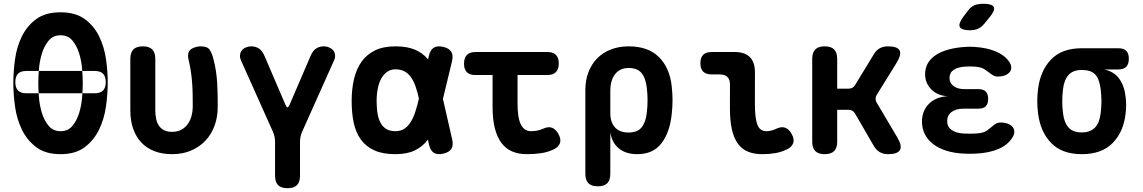

<svg xmlns="http://www.w3.org/2000/svg" viewBox="-20 -805 6040 1015"><path d="M120 -311.9H480Q510.2 -311.9 524.6 -326.3Q539 -340.7 539 -370.8Q539 -400.9 524.6 -415.4Q510.2 -429.9 480 -429.9H120Q89.8 -429.9 75.4 -415.5Q61 -401.1 61 -371Q61 -340.9 75.4 -326.4Q89.8 -311.9 120 -311.9ZM300 -111.5Q339.6 -111.5 362.6 -139.2Q385.7 -166.8 398 -206.4Q410.4 -246 414 -289.6Q417.6 -333.1 417.6 -365.6Q417.6 -397.8 414 -441.4Q410.4 -485 398 -524.2Q385.7 -563.5 362.6 -591Q339.6 -618.5 300 -618.5Q261.1 -618.5 237.7 -590.8Q214.3 -563.2 202 -523.6Q189.6 -484 186 -440.7Q182.4 -397.5 182.4 -365.3Q182.4 -332.8 186 -289.4Q189.6 -246 202 -206.4Q214.3 -166.8 237.7 -139.2Q261.1 -111.5 300 -111.5ZM300 10Q220.8 10 172.2 -26.5Q123.6 -63 96.3 -118.6Q69.1 -174.3 59.7 -240.3Q50.4 -306.3 50.4 -365.6Q50.4 -424.3 59.2 -490.1Q68.1 -556 95 -611.5Q121.9 -667 170.8 -703.5Q219.8 -740 300 -740Q379.2 -740 428.2 -704Q477.1 -668 504 -612.9Q530.9 -557.7 540.3 -492.7Q549.6 -427.7 549.6 -370.1Q549.6 -309.4 540.3 -242.6Q530.9 -175.7 503.5 -119.4Q476.1 -63 427.3 -26.5Q378.5 10 300 10Z M669 -494Q669 -527.5 685.2 -543.7Q701.5 -560 735 -560Q768.5 -560 784.8 -543.7Q801 -527.5 801 -494V-220.5Q801 -196.8 805.5 -176.3Q809.9 -155.8 820.1 -140.6Q830.3 -125.3 847.5 -116.7Q864.6 -108 890 -108Q919.4 -108 940 -119.8Q960.7 -131.6 973.7 -150.9Q986.8 -170.1 992.9 -193.6Q999 -217.1 999 -240.5Q999 -275.3 998.5 -306.5Q998 -337.6 995.7 -367.9Q993.4 -398.2 988.8 -428.8Q984.2 -459.5 976 -494Q975 -498.4 974.5 -501.7Q974 -505.1 974 -509.5Q974 -537.3 995.9 -548.6Q1017.9 -560 1042 -560Q1076.2 -560 1088.4 -541.9Q1100.6 -523.8 1108 -494Q1116.9 -460.5 1121.5 -429.3Q1126.1 -398.2 1128.1 -367.5Q1130 -336.9 1130.5 -305.6Q1131 -274.3 1131 -239.8Q1131 -187 1114.6 -141.4Q1098.1 -95.8 1066.8 -62.3Q1035.4 -28.7 990.9 -9.4Q946.4 10 890 10Q836.9 10 795.9 -6Q754.9 -22 726.9 -51.9Q698.9 -81.8 683.9 -124.6Q669 -167.3 669 -219.8Z M1500 190Q1466.5 190 1450.2 173.7Q1434 157.5 1434 124V-55.4Q1434 -69.8 1431 -83.2Q1428 -96.6 1422.3 -109.7L1254.1 -485.5Q1247.3 -501.1 1249 -515Q1250.7 -528.9 1258.5 -538.7Q1266.3 -548.5 1279.6 -554.2Q1292.8 -560 1307.8 -560Q1331.7 -560 1349 -548.4Q1366.3 -536.8 1378 -509.9L1489.3 -250.6Q1495 -237.5 1500 -237.5Q1505 -237.5 1510.7 -250.6L1622 -509.9Q1633.7 -536.8 1651 -548.4Q1668.3 -560 1692.2 -560Q1707.2 -560 1720.4 -554.2Q1733.7 -548.5 1741.5 -538.7Q1749.3 -528.9 1751.2 -515Q1753 -501.1 1745.9 -485.5L1577.7 -109.7Q1572 -96.6 1569 -83.2Q1566 -69.8 1566 -55.4V124Q1566 157.5 1549.8 173.7Q1533.5 190 1500 190Z M2370.5 -67.7Q2377.6 -36.3 2366.1 -18.1Q2354.6 0.2 2323.2 7.3Q2291.8 14.4 2273.4 2.5Q2255 -9.3 2247.9 -40.7L2196 -277.3Q2187.7 -317.3 2177.1 -347.4Q2166.5 -377.6 2151.7 -397.9Q2137 -418.2 2117.1 -428.3Q2097.2 -438.5 2070 -438.5Q2046.7 -438.5 2028.4 -426.5Q2010.1 -414.5 1997.2 -392.7Q1984.3 -371 1977.7 -339.7Q1971 -308.5 1971 -270H1839Q1839 -334 1851.4 -387Q1863.8 -440 1891.1 -478.5Q1918.4 -517 1962.4 -538.5Q2006.4 -560 2070 -560Q2132.1 -560 2173.3 -542.6Q2214.4 -525.1 2241.5 -492.7Q2268.6 -460.2 2285.5 -413.8Q2302.4 -367.3 2315.4 -309.3ZM2247.2 -509.3Q2254.3 -540.7 2272.7 -552.5Q2291.1 -564.4 2322.5 -557.3Q2353.9 -550.2 2365.4 -531.9Q2376.9 -513.7 2369.8 -482.3L2315.4 -257Q2301.4 -199 2284.5 -150Q2267.6 -101 2241 -65.5Q2214.4 -30 2173.3 -10Q2132.1 10 2070 10Q2003.6 10 1959.2 -10Q1914.9 -30 1888.3 -66.5Q1861.7 -103 1850.3 -154.5Q1839 -206 1839 -270H1971Q1971 -232.2 1976.3 -202.6Q1981.6 -173 1993.4 -152.8Q2005.1 -132.5 2024.1 -122Q2043 -111.5 2070 -111.5Q2097.2 -111.5 2117.1 -124.2Q2137 -136.9 2151.4 -160.3Q2165.8 -183.6 2176.2 -216.3Q2186.7 -249 2196 -289Z M2874.1 -530Q2903.9 -530 2919 -514.7Q2934 -499.4 2934 -469.6Q2934 -439.8 2919 -424.1Q2903.9 -408.5 2874.1 -408.5H2491.5Q2462.4 -408.5 2447.7 -423.8Q2433 -439.1 2433 -468.2Q2433 -498.7 2448 -514.3Q2463.1 -530 2493.6 -530ZM2850.5 -124.3Q2878.9 -137.4 2898.6 -129.5Q2918.3 -121.5 2931.4 -97.6Q2946.9 -70.6 2940.7 -49.9Q2934.4 -29.2 2910.5 -17.1Q2877 -0.4 2840.9 4.8Q2804.9 10 2765 10Q2721.3 10 2687.6 -4.4Q2653.9 -18.8 2630.8 -49.5Q2607.7 -80.2 2595.8 -127.5Q2584 -174.8 2584 -239.9V-530H2716V-256.2Q2716 -180.7 2734 -146.1Q2752 -111.5 2787 -111.5Q2802.8 -111.5 2818.3 -114.2Q2833.8 -116.8 2850.5 -124.3Z M3140.4 180Q3106.9 180 3090.6 163.7Q3074.4 147.5 3074.4 114V-328.3Q3074.4 -380.7 3090.6 -423.2Q3106.9 -465.8 3136.7 -496.2Q3166.5 -526.6 3209 -543.3Q3251.5 -560 3303 -560Q3407 -560 3464 -502.7Q3521 -445.4 3531 -348.3Q3535.3 -311.8 3535.3 -275.1Q3535.3 -238.5 3531 -202Q3521 -104.9 3476.8 -47.5Q3432.5 10 3349.5 10Q3288.9 10 3251.9 -20.1Q3214.8 -50.3 3206.4 -105V114Q3206.4 147.5 3190.2 163.7Q3173.9 180 3140.4 180ZM3302.7 -104.4Q3349.2 -104.4 3371.1 -130.7Q3393.1 -157 3399 -207Q3403.3 -240.8 3403.3 -275.1Q3403.3 -309.5 3399 -343Q3393.1 -393 3371.1 -419.3Q3349.2 -445.6 3302.7 -445.6Q3279.6 -445.6 3261.8 -437.2Q3244 -428.8 3231.5 -412.8Q3218.9 -396.8 3212.7 -374.4Q3206.4 -352 3206.4 -323V-207Q3206.4 -158 3231.5 -131.2Q3256.5 -104.4 3302.7 -104.4Z M3970.7 -256.2Q3970.7 -180.7 3983.7 -146.1Q3996.7 -111.5 4031.7 -111.5Q4043.8 -111.5 4056.6 -114.5Q4069.4 -117.4 4083.7 -124.3Q4112.1 -137.7 4131.8 -129.6Q4151.5 -121.5 4164.6 -97.6Q4180.1 -70.6 4173.7 -50.1Q4167.3 -29.5 4143.7 -17.1Q4111.7 -1 4078.6 4.5Q4045.6 10 4009.7 10Q3966 10 3933.8 -3.4Q3901.6 -16.7 3880.5 -46Q3859.4 -75.3 3849 -121.6Q3838.7 -167.8 3838.7 -232.9L3839 -357.6Q3839 -384.6 3825.5 -398.1Q3812 -411.6 3785 -411.6H3741.8Q3712 -411.6 3697.3 -426.3Q3682.6 -441 3682.6 -470.8Q3682.6 -500.6 3697.3 -515.3Q3712 -530 3741.8 -530H3863Q3917.3 -530 3944.2 -503.1Q3971 -476.3 3971 -422Z M4339.8 10Q4306.3 10 4290 -6.3Q4273.8 -22.5 4273.8 -56V-494Q4273.8 -527.5 4290 -543.7Q4306.3 -560 4339.8 -560Q4373.3 -560 4389.6 -543.7Q4405.8 -527.5 4405.8 -494V-336.3H4465.6Q4477.7 -336.3 4486.4 -341.4Q4495.1 -346.4 4501.1 -356.5L4599 -517.3Q4611.8 -539 4630.2 -549.5Q4648.6 -560 4673.3 -560Q4723.7 -560 4735.3 -539.1Q4746.8 -518.3 4721.2 -475.3L4614.8 -303.3Q4608.8 -293.2 4608.8 -282.9Q4608.8 -272.7 4614.5 -262.6L4724.5 -77Q4750.1 -33.3 4737.4 -11.7Q4724.7 10 4674.3 10Q4648.9 10 4630.5 -0.9Q4612.1 -11.7 4599.3 -33.7L4500.4 -204.2Q4494.7 -214.3 4486 -219.5Q4477.3 -224.7 4465.2 -224.7H4405.8V-56Q4405.8 -22.5 4389.6 -6.3Q4373.3 10 4339.8 10Z M5313.1 -481.4Q5325 -465.9 5325.9 -451.1Q5326.8 -436.2 5318.7 -425.2Q5310.6 -414.2 5294.2 -407.2Q5277.8 -400.3 5254.1 -400.3Q5244.2 -400.3 5236 -403.9Q5227.9 -407.5 5220.6 -412.6Q5213.3 -417.7 5205.5 -423.9Q5197.7 -430.1 5188.2 -436Q5179.3 -443.6 5165 -447.5Q5150.8 -451.5 5132.1 -452.8Q5119.4 -453.8 5106.9 -453.8Q5094.3 -453.8 5081.6 -452.8Q5043.7 -450.5 5021.6 -435.7Q4999.5 -420.9 4999.5 -392.9Q4999.5 -366 5020.9 -349.9Q5042.3 -333.8 5079.1 -333.8H5152.2Q5178.5 -333.8 5191.1 -321.2Q5203.8 -308.5 5203.8 -282.2Q5203.8 -255.9 5191.1 -243.2Q5178.5 -230.6 5152.2 -230.6H5074Q5033.9 -230.6 5010.6 -213Q4987.2 -195.5 4987.2 -165Q4987.2 -134.4 5010.6 -118Q5033.9 -101.5 5074 -99.2Q5090.5 -98.2 5107.1 -98.2Q5123.8 -98.2 5140.3 -99.2Q5162.2 -100.5 5178.2 -105.5Q5194.3 -110.5 5204.6 -120.6Q5213.5 -126.5 5220.6 -133Q5227.8 -139.6 5234.9 -144.9Q5242.1 -150.1 5250.2 -153.7Q5258.4 -157.3 5268.6 -157.3Q5292.3 -157.3 5309.2 -150.4Q5326.1 -143.4 5334.4 -132.4Q5342.6 -121.4 5342.2 -106.5Q5341.8 -91.7 5330.2 -75.2Q5305.6 -37.2 5256.6 -16.7Q5207.5 3.7 5140.3 7Q5123.8 8 5107.1 8Q5090.5 8 5074 7Q5024.6 4.7 4984.1 -7.9Q4943.7 -20.4 4914.7 -42.1Q4885.8 -63.8 4869.9 -94Q4854 -124.2 4854 -161.9Q4854 -219.8 4891.2 -256.6Q4928.4 -293.4 4990.5 -296.3Q4936.7 -298.9 4903.6 -332.2Q4870.5 -365.6 4870.5 -413.3Q4870.5 -446.2 4885.7 -471.7Q4901 -497.2 4928.6 -515Q4956.2 -532.9 4995.3 -543.4Q5034.5 -554 5081.6 -557Q5094.3 -558 5106.9 -558Q5119.4 -558 5132.1 -557Q5195.4 -553 5241.8 -534.1Q5288.2 -515.2 5313.1 -481.4ZM5183 -679.1Q5168.1 -660.5 5149.5 -652.8Q5130.9 -645 5107.9 -645Q5062.6 -645 5054 -662.3Q5045.4 -679.5 5072.4 -716L5097.3 -748.9Q5114.3 -771.3 5133.6 -778.1Q5152.9 -785 5179.7 -785Q5225.6 -785 5233.5 -767.4Q5241.4 -749.9 5212.7 -715.5Z M5816.4 -437.9Q5869.2 -427.4 5897.1 -388.3Q5925 -349.2 5930.7 -291Q5933.3 -270 5933.3 -249Q5933.3 -228 5930.7 -207Q5920.7 -109.5 5862.8 -49.8Q5804.9 10 5699.1 10Q5593.3 10 5536.2 -49.8Q5479.2 -109.5 5467.5 -207Q5463.5 -238.5 5463.5 -270Q5463.5 -301.5 5467.5 -333Q5479.2 -430.8 5536.2 -490.4Q5593.3 -550 5699.1 -550H5891.8Q5920.2 -550 5933.9 -536.3Q5947.5 -522.7 5947.5 -494.3Q5947.5 -465.9 5933.9 -451.9Q5920.2 -437.9 5891.8 -437.9ZM5699.1 -105Q5723.2 -105 5740.3 -111.9Q5757.5 -118.8 5769.7 -132Q5781.9 -145.1 5788.8 -163.9Q5795.7 -182.6 5798.7 -207Q5802.7 -238.5 5802.7 -270Q5802.7 -301.5 5798.7 -333Q5791.7 -388.8 5769.3 -411.9Q5747 -435 5699.1 -435Q5651.9 -435 5628.5 -408.4Q5605.1 -381.8 5599.5 -333Q5595.5 -301.5 5595.5 -270Q5595.5 -238.5 5599.5 -207Q5605.1 -158.2 5628.2 -131.6Q5651.2 -105 5699.1 -105Z"/></svg>

Font: Maple Mono
Style: Regular
Weight: 400
Monospace: yes
Designer: subframe7536
Version: Version 7.300